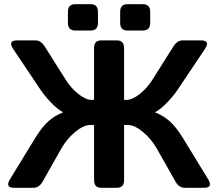

<svg xmlns="http://www.w3.org/2000/svg" viewBox="-20 -892 1036 912"><path d="M46.9 0Q2.4 0 28.3 -42L146 -234.4Q180.7 -291 211.7 -317.6Q242.7 -344.2 279.8 -358.4V-358.9Q252 -373.5 221.7 -405.5Q191.4 -437.5 172.4 -465.8L43.5 -658.2Q15.1 -700.2 62 -700.2H148.4Q174.3 -700.2 192.4 -671.4L292.5 -512.7Q317.9 -472.7 352.8 -445.1Q387.7 -417.5 415.5 -417.5H426.8V-663.6Q426.8 -700.2 460.9 -700.2H535.2Q569.3 -700.2 569.3 -663.6V-417.5H580.6Q608.4 -417.5 643.3 -445.1Q678.2 -472.7 703.6 -512.7L803.7 -671.4Q821.8 -700.2 847.7 -700.2H934.1Q981 -700.2 952.6 -658.2L823.7 -465.8Q804.7 -437.5 774.4 -405.5Q744.1 -373.5 716.3 -358.9V-358.4Q753.4 -344.2 784.4 -317.6Q815.4 -291 850.1 -234.4L967.8 -42Q993.7 0 949.2 0H857.9Q830.1 0 814 -28.8L724.1 -187.5Q698.7 -232.4 658.7 -265.4Q618.7 -298.3 587.9 -298.3H569.3V-36.6Q569.3 0 535.2 0H460.9Q426.8 0 426.8 -36.6V-298.3H408.2Q377.4 -298.3 337.4 -265.4Q297.4 -232.4 272 -187.5L182.1 -28.8Q166 0 138.2 0ZM336.9 -747.1Q302.7 -747.1 302.7 -783.7V-835.4Q302.7 -872.1 336.9 -872.1H411.1Q445.3 -872.1 445.3 -835.4V-783.7Q445.3 -747.1 411.1 -747.1ZM585 -747.1Q550.8 -747.1 550.8 -783.7V-835.4Q550.8 -872.1 585 -872.1H659.2Q693.4 -872.1 693.4 -835.4V-783.7Q693.4 -747.1 659.2 -747.1Z"/></svg>

Font: Istok Web
Style: Bold
Weight: 700
Designer: Andrey V. Panov
Foundry: Andrey V. Panov
Version: Version 1.0.2g